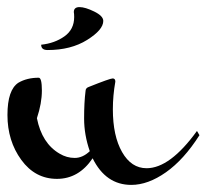

<svg xmlns="http://www.w3.org/2000/svg" viewBox="-20 -479 582 541"><path d="M221 -222Q221 -231 230 -234Q290 -258 297.5 -258Q305 -258 305 -249Q298 -210 298 -171Q298 -96 324 -50.5Q350 -5 393 -5Q459 -5 535 -110L542 -98Q498 -29 447.5 6.5Q397 42 350 42Q278 42 241 -33Q202 25 140.5 25Q79 25 40 -28.5Q1 -82 1 -155Q1 -226 32 -246Q56 -260 89 -260Q98 -260 98 -224Q98 -188 84 -146Q98 -75 148 -46Q168 -34 190.5 -34Q213 -34 233 -53Q217 -99 217 -145Q217 -191 221 -222ZM96 -353Q134 -357 161.5 -376.5Q189 -396 189 -431Q189 -440 188 -445Q188 -459 204 -459Q220 -459 245.5 -446.5Q271 -434 271 -420Q271 -395 225.5 -366.5Q180 -338 114 -338Q96 -338 96 -353Z"/></svg>

Font: Mr Bedfort
Style: Regular
Weight: 400
Designer: Alejandro Paul
Foundry: Alejandro Paul
Version: Version 1.000